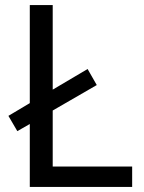

<svg xmlns="http://www.w3.org/2000/svg" viewBox="-20 -734 564 754"><path d="M97 0V-247L48 -219L13 -279L97 -329V-714H187V-382L324 -463L360 -400L187 -300V-80H499V0Z"/></svg>

Font: Noto Music
Style: Regular
Weight: 400
Designer: Monotype Design Team, Benjamin Yang
Foundry: Monotype Imaging Inc.
Version: Version 2.002; ttfautohint (v1.8.4.7-5d5b)